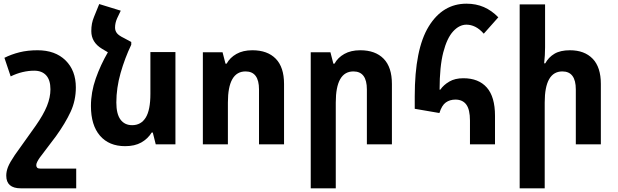

<svg xmlns="http://www.w3.org/2000/svg" viewBox="-20 -784 3355 1043"><path d="M394 239H93Q14 239 14 170Q14 147 23.5 123Q33 99 60 59L174 -101Q216 -161 235 -208Q254 -255 254 -299Q254 -349 231 -374.5Q208 -400 166 -400Q135 -400 103 -392.5Q71 -385 38 -369L4 -470Q42 -489 86 -500Q130 -511 184 -511Q280 -511 336 -456Q392 -401 392 -309Q392 -238 363.5 -176.5Q335 -115 284 -44L197 71Q189 82 183 93.5Q177 105 177 113Q177 122 182 127Q187 132 201 132H394Z M693 -556V-541Q658 -468 635 -387Q612 -306 612 -227Q612 -165 634.5 -134.5Q657 -104 698 -104Q746 -104 771.5 -145Q797 -186 797 -274V-501H933V0H826L810 -64H804Q783 -30 747.5 -10Q712 10 660 10Q572 10 523 -47Q474 -104 474 -208Q474 -283 500 -357Q526 -431 566 -500L534 -519Q476 -554 476 -615Q476 -637 479.5 -655.5Q483 -674 491 -693L519 -762L636 -726L616 -684Q605 -659 605 -634Q605 -617 615 -604Q625 -591 654 -577Z M1082 0V-500H1189L1205 -438H1211Q1229 -471 1264.5 -491Q1300 -511 1351 -511Q1433 -511 1478 -465Q1523 -419 1523 -328V0H1387V-298Q1387 -396 1314 -396Q1218 -396 1218 -227V0Z M1668 239V-500H1775L1791 -438H1797Q1815 -471 1850.5 -491Q1886 -511 1937 -511Q2019 -511 2064 -465Q2109 -419 2109 -328V0H1973V-298Q1973 -396 1900 -396Q1804 -396 1804 -227V239Z M2533 0V-129Q2533 -189 2513 -216Q2493 -243 2454 -243Q2424 -243 2402 -227.5Q2380 -212 2367 -170L2233 -193V-261Q2233 -517 2309 -640.5Q2385 -764 2514 -764Q2566 -764 2608.5 -745.5Q2651 -727 2687 -690L2608 -601Q2585 -627 2561.5 -638.5Q2538 -650 2514 -650Q2475 -650 2441.5 -613.5Q2408 -577 2388 -499.5Q2368 -422 2368 -297H2372Q2390 -323 2421 -341Q2452 -359 2497 -359Q2580 -359 2624.5 -308.5Q2669 -258 2669 -155V0Z M2941 -760V-527Q2941 -485 2936 -440H2942Q2960 -473 2992 -492Q3024 -511 3076 -511Q3155 -511 3199.5 -465Q3244 -419 3244 -328V0H3108V-298Q3108 -396 3035 -396Q2939 -396 2939 -227V239H2803V-760Z"/></svg>

Font: Noto Sans Armenian SemiCondensed
Style: Bold
Weight: 700
Width: 4
Designer: Monotype Design Team
Foundry: Monotype Imaging Inc.
Version: Version 2.008; ttfautohint (v1.8.4.7-5d5b)